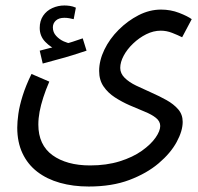

<svg xmlns="http://www.w3.org/2000/svg" viewBox="-20 -450 724 701"><path d="M43 16Q43 -5 47 -34Q51 -63 62.5 -100Q74 -137 95 -180L160 -152Q147 -122 138 -94Q129 -66 124.5 -42Q120 -18 120 5Q120 42 133 70Q146 98 171.5 116.5Q197 135 231.5 144.5Q266 154 309 154Q369 154 417 139Q465 124 498 100.5Q531 77 548 52.5Q565 28 565 10Q565 -7 549.5 -19.5Q534 -32 508 -42.5Q482 -53 453.5 -65.5Q425 -78 399.5 -94.5Q374 -111 358 -134.5Q342 -158 342 -191Q342 -229 361 -268.5Q380 -308 413 -341Q446 -374 486 -394.5Q526 -415 568 -415Q603 -415 634 -403Q665 -391 680 -380L645 -314Q629 -322 608.5 -330Q588 -338 567 -338Q540 -338 514 -325Q488 -312 466 -291Q444 -270 431.5 -246.5Q419 -223 419 -202Q419 -182 435 -166Q451 -150 477 -137.5Q503 -125 532.5 -112Q562 -99 588 -84.5Q614 -70 630.5 -51Q647 -32 647 -5Q647 28 625 68.5Q603 109 559.5 146Q516 183 452.5 207Q389 231 304 231Q247 231 199 217.5Q151 204 116 177Q81 150 62 109.5Q43 69 43 16ZM136 -218 125 -265Q147 -271 161.5 -274.5Q176 -278 194 -282L189 -268Q166 -276 145.5 -297Q125 -318 125 -348Q125 -374 137.5 -392.5Q150 -411 171 -420.5Q192 -430 215 -430Q224 -430 235 -428.5Q246 -427 257 -422L249 -380Q241 -382 232.5 -383.5Q224 -385 215 -385Q195 -385 184 -375Q173 -365 173 -350Q173 -332 185 -319Q197 -306 212.5 -299Q228 -292 237 -292L200 -285Q225 -291 245 -297.5Q265 -304 282 -310L296 -265Q275 -258 246.5 -249Q218 -240 189 -232.5Q160 -225 136 -218Z"/></svg>

Font: Noto Sans Arabic Condensed
Style: Regular
Weight: 400
Width: 3
Designer: Monotype Design Team, Nadine Chahine, Nizar Qandah and Khaled Hosny
Foundry: Monotype Imaging Inc.
Version: Version 2.012